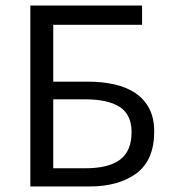

<svg xmlns="http://www.w3.org/2000/svg" viewBox="-20 -676 620 696"><path d="M90 0V-656H495V-586H173V-380H299Q351 -380 395 -370Q439 -360 471 -338.5Q503 -317 521 -282.5Q539 -248 539 -199Q539 -96 475 -48Q411 0 303 0ZM173 -66H289Q374 -66 415.5 -97.5Q457 -129 457 -197Q457 -260 414.5 -288Q372 -316 287 -316H173Z"/></svg>

Font: Giro Regular
Style: Regular
Weight: 400
Designer: Paul D. Hunt
Foundry: Adobe Systems Incorporated
Version: Version 1.000;PS 1.0;hotconv 1.0.88;makeotf.lib2.5.647800